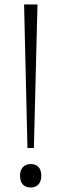

<svg xmlns="http://www.w3.org/2000/svg" viewBox="-20 -830 275 860"><path d="M118.2 9.8Q94.2 9.8 82 -3.9Q69.8 -17.6 69.8 -43Q69.8 -67.4 82.5 -81.3Q95.2 -95.2 118.2 -95.2Q141.1 -95.2 153.1 -81.3Q165 -67.4 165 -43Q165 -18.6 152.6 -4.4Q140.1 9.8 118.2 9.8ZM87.9 -810.1H147.9L131.8 -167H103Z"/></svg>

Font: Sinkin Sans 200 X Light
Style: Regular
Weight: 200
Designer: Keith Bates
Foundry: K-Type
Version: Sinkin Sans (version 1.0)  by Keith Bates   •   © 2014   www